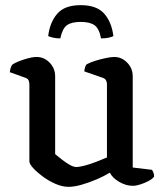

<svg xmlns="http://www.w3.org/2000/svg" viewBox="-20 -721 639 745"><path d="M246 4Q222 4 195.5 -7.5Q169 -19 146 -36Q123 -53 108.5 -69Q94 -85 94 -95V-394Q94 -402 91 -409Q88 -416 79 -419L18 -441Q20 -455 23 -462Q26 -469 30 -472Q47 -482 75.5 -491Q104 -500 122 -500Q151 -500 172.5 -478Q194 -456 194 -425V-123Q205 -114 219.5 -102.5Q234 -91 249.5 -82Q265 -73 276 -73Q288 -73 309 -78.5Q330 -84 353 -93Q376 -102 395 -110V-394Q395 -402 391.5 -409Q388 -416 379 -419L307 -444Q308 -455 311 -462.5Q314 -470 317 -472Q328 -478 348 -484.5Q368 -491 389.5 -495.5Q411 -500 423 -500Q452 -500 473.5 -478Q495 -456 495 -425V-71L570 -62Q572 -59 575 -52Q578 -45 578 -36Q572 -27 557 -19Q542 -11 525 -5.5Q508 0 496 0Q469 0 443 -15Q417 -30 406 -51Q385 -38 356 -25.5Q327 -13 297.5 -4.5Q268 4 246 4ZM293 -701Q355 -701 384 -668.5Q413 -636 420 -581Q415 -578 402.5 -575Q390 -572 372 -572Q365 -610 347 -623Q329 -636 293 -636Q257 -636 239.5 -623Q222 -610 214 -572Q198 -572 185.5 -575Q173 -578 167 -581Q173 -633 201.5 -667Q230 -701 293 -701Z"/></svg>

Font: Texturina 12pt Medium
Style: Regular
Weight: 500
Designer: Guillermo Torres Carreño
Foundry: Omnibus-Type
Version: Version 1.002